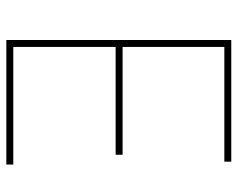

<svg xmlns="http://www.w3.org/2000/svg" viewBox="-94 -674 768 621"><g transform="rotate(90 290.5 -364.0)"><path d="M109.9 0V-727.5H503.4V-705.1H132.3V-376H481V-353.5H132.3V-22.5H512.7V0Z"/></g></svg>

Font: Inter 16pt Thin
Style: Regular
Weight: 250
Version: Version 4.001;git-66647c0bb